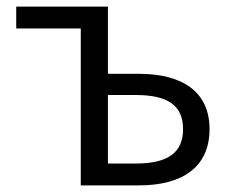

<svg xmlns="http://www.w3.org/2000/svg" viewBox="-20 -560 699 580"><path d="M224 0H400C528 0 613 -53 613 -170C613 -285 528 -337 400 -337H306V-540H29V-474H224ZM306 -66V-273H390C486 -273 533 -242 533 -170C533 -98 486 -66 390 -66Z"/></svg>

Font: Noto Sans JP DemiLight
Style: Regular
Weight: 350
Designer: Ryoko NISHIZUKA 西塚涼子 (kana, bopomofo & ideographs); Paul D. Hunt (Latin, Greek & Cyrillic); Sandoll Communications 산돌커뮤니
Foundry: Adobe
Version: Version 2.004;hotconv 1.0.118;makeotfexe 2.5.65603